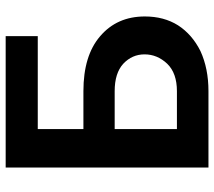

<svg xmlns="http://www.w3.org/2000/svg" viewBox="-60 -710 773 694"><g transform="rotate(-90 327.0 -363.5)"><path d="M543 -730V-614H207V-449H344Q472 -449 542 -389Q614 -328 614 -227Q614 -158 582 -107Q549 -56 489 -26Q426 3 344 3H68V-730ZM344 -111Q409 -111 443 -146Q477 -182 477 -228Q477 -273 443 -305Q409 -336 344 -336H207V-111Z"/></g></svg>

Font: Sinter Bold
Style: Regular
Weight: 700
Foundry: Adobe & rsms
Version: Version 1.000